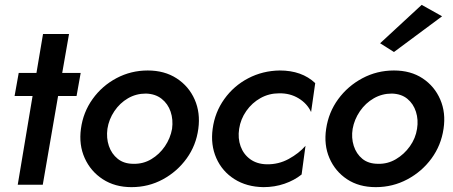

<svg xmlns="http://www.w3.org/2000/svg" viewBox="-20 -760 1865 790"><path d="M57 -460H130L157 -620H264L236 -460H312L295 -365H219L156 0H53L114 -365H40Z M313 -230Q322 -298 361 -352.5Q400 -407 459.5 -438.5Q519 -470 588 -470Q657 -470 707 -437.5Q757 -405 781 -350.5Q805 -296 796 -230Q787 -162 748 -108Q709 -54 650 -22Q591 10 521 10Q453 10 403 -22.5Q353 -55 328.5 -109.5Q304 -164 313 -230ZM422 -230Q417 -192 428 -159.5Q439 -127 464.5 -106.5Q490 -86 529 -86Q569 -85 602.5 -105Q636 -125 658.5 -158Q681 -191 688 -230Q693 -268 682 -300.5Q671 -333 645 -353.5Q619 -374 580 -375Q540 -375 506.5 -355.5Q473 -336 450.5 -302.5Q428 -269 422 -230Z M964 -230Q958 -191 970 -158Q982 -125 1009.5 -105Q1037 -85 1077 -84Q1126 -83 1168 -106Q1210 -129 1237 -160L1221 -42Q1191 -18 1150.5 -4Q1110 10 1064 10Q995 9 944.5 -23Q894 -55 870 -109.5Q846 -164 855 -230Q864 -298 903 -352.5Q942 -407 1001.5 -438Q1061 -469 1131 -470Q1222 -470 1277 -418L1260 -299Q1244 -334 1208.5 -355.5Q1173 -377 1128 -376Q1087 -376 1052 -356.5Q1017 -337 993.5 -303.5Q970 -270 964 -230Z M1799 -693 1601 -546 1544 -582 1715 -740ZM1322 -230Q1332 -298 1371.5 -352Q1411 -406 1471 -438Q1531 -470 1601 -470Q1670 -470 1719 -437.5Q1768 -405 1791.5 -350.5Q1815 -296 1805 -230Q1795 -162 1755.5 -108Q1716 -54 1656 -22Q1596 10 1526 10Q1457 10 1408 -22.5Q1359 -55 1335.5 -109.5Q1312 -164 1322 -230ZM1431 -230Q1425 -193 1435.5 -160Q1446 -127 1471 -106.5Q1496 -86 1536 -86Q1575 -85 1609 -105Q1643 -125 1666.5 -158Q1690 -191 1696 -230Q1702 -267 1691.5 -300Q1681 -333 1656 -353.5Q1631 -374 1592 -375Q1552 -375 1518 -355.5Q1484 -336 1461 -302.5Q1438 -269 1431 -230Z"/></svg>

Font: Jost* Medium
Style: Italic
Weight: 500
Italic angle: -10°
Version: Version 3.7